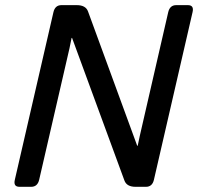

<svg xmlns="http://www.w3.org/2000/svg" viewBox="-20 -720 763 740"><path d="M55.2 0Q30.8 0 37.1 -26.9L186 -673.3Q192.4 -700.2 216.8 -700.2H275.9Q310.5 -700.2 319.3 -675.8L508.8 -158.2H510.7Q515.1 -180.7 519 -197.3L628.4 -673.3Q634.8 -700.2 659.2 -700.2H704.1Q728.5 -700.2 722.2 -673.3L573.2 -26.9Q566.9 0 542.5 0H502.4Q468.3 0 459.5 -24.4L257.8 -573.7H255.9Q252 -552.2 248 -534.7L130.9 -26.9Q124.5 0 100.1 0Z"/></svg>

Font: Istok Web
Style: Italic
Weight: 400
Italic angle: -13°
Designer: Andrey V. Panov
Foundry: Andrey V. Panov
Version: Version 1.0.2g